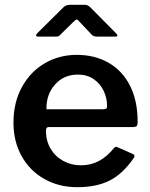

<svg xmlns="http://www.w3.org/2000/svg" viewBox="-20 -768 624 798"><path d="M316 -81Q357 -81 390.5 -98.5Q424 -116 454 -153Q459 -158 462 -158Q465 -158 471 -155L532 -128Q539 -125 539 -119Q539 -116 535 -110Q490 -45 435.5 -17.5Q381 10 301 10Q225 10 164.5 -24Q104 -58 70 -119Q36 -180 36 -258Q36 -342 71 -406Q106 -470 166 -505Q226 -540 299 -540Q374 -540 431.5 -507Q489 -474 520.5 -411.5Q552 -349 552 -263V-259Q552 -249 549 -245Q546 -241 536 -240H182Q171 -240 171 -224Q171 -183 190 -150.5Q209 -118 242.5 -99.5Q276 -81 316 -81ZM408 -314Q418 -314 421.5 -316.5Q425 -319 425 -328Q425 -360 411 -390Q397 -420 369.5 -439Q342 -458 304 -458Q245 -458 208.5 -416.5Q172 -375 173 -314ZM312 -676Q303 -687 299 -687Q295 -687 284 -676L231 -624Q226 -618 222.5 -617Q219 -616 210 -616H138Q130 -616 130 -621Q130 -625 136 -631L242 -736Q248 -742 254.5 -745Q261 -748 272 -748H333Q345 -748 356 -737L461 -631Q468 -624 468 -620Q468 -616 459 -616H382Q368 -616 361 -624Z"/></svg>

Font: n
Style: Regular
Weight: 600
Designer: Pablo Impallari, Rodrigo Fuenzalida
Foundry: Impallari Type
Version: Version 1.002; ttfautohint (v1.5)